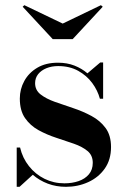

<svg xmlns="http://www.w3.org/2000/svg" viewBox="-20 -711 488 741"><path d="M44.5 10V-141.5H57.5Q67 -101 91.8 -69.8Q116.5 -38.5 151.8 -21Q187 -3.5 228.5 -3.5Q258.5 -3.5 283.2 -12Q308 -20.5 323 -38.2Q338 -56 338 -82.5Q338 -111.5 317.8 -128.2Q297.5 -145 265.5 -156.2Q233.5 -167.5 197.2 -179.2Q161 -191 129 -208.5Q97 -226 76.8 -255Q56.5 -284 56.5 -330.5Q56.5 -367 73.8 -398.5Q91 -430 123.8 -449.5Q156.5 -469 204 -469Q239 -469 267.5 -457.8Q296 -446.5 317.5 -428L367 -470H378V-330H365.5Q357 -362 335.8 -390.8Q314.5 -419.5 281.5 -437.8Q248.5 -456 204.5 -456Q179.5 -456 159.2 -447.8Q139 -439.5 127.2 -424.8Q115.5 -410 115.5 -390Q115.5 -363 136.8 -346.5Q158 -330 191.5 -318Q225 -306 262.2 -293.8Q299.5 -281.5 333 -263.5Q366.5 -245.5 387.5 -217Q408.5 -188.5 408.5 -143.5Q408.5 -94.5 384.2 -60.2Q360 -26 320.2 -8Q280.5 10 234.5 10Q197 10 164.5 -2.2Q132 -14.5 106.5 -36.5L55.5 10ZM183.5 -560 67.5 -685 74 -691 222 -620 369.5 -691 376.5 -685 260.5 -560Z"/></svg>

Font: Bodoni Moda 18pt SemiBold
Style: Regular
Weight: 600
Designer: Owen Earl
Foundry: indestructible type
Version: Version 2.005